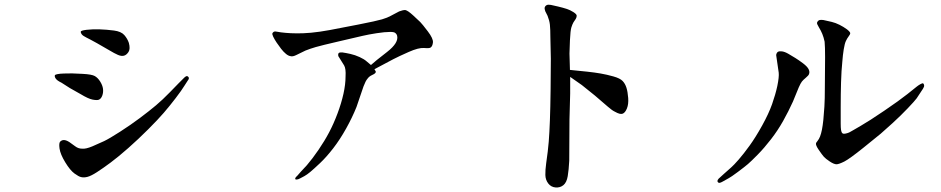

<svg xmlns="http://www.w3.org/2000/svg" viewBox="-20 -742 4040 824"><path d="M239 -135Q246 -141 254 -141Q264 -141 278 -132L303 -114Q316 -104 332 -104Q348 -102 376.5 -114Q405 -126 427 -136.5Q449 -147 495 -176.5Q541 -206 581 -236Q621 -266 649.5 -290Q678 -314 709 -346L746 -384L766 -404Q779 -418 784.5 -415Q790 -412 790.5 -407Q791 -402 785 -395Q783 -393 771.5 -374Q760 -355 734 -321Q708 -287 683 -258Q658 -229 616 -187Q574 -145 531 -107Q488 -69 455 -44.5Q422 -20 396.5 -3.5Q371 13 355.5 17Q340 21 328 18Q318 16 299.5 2.5Q281 -11 260 -45.5Q239 -80 235.5 -104.5Q232 -129 239 -135ZM326 -338 280 -364 244 -387Q225 -396 219 -405Q213 -414 216 -420Q218 -422 227.5 -424Q237 -426 255 -426.5Q273 -427 289 -427Q295 -427 334.5 -425Q374 -423 387 -415.5Q400 -408 410 -392Q420 -376 422 -361Q424 -346 419 -332Q414 -318 404 -314Q396 -311 377.5 -314.5Q359 -318 326 -338ZM512 -503Q501 -500 486 -506.5Q471 -513 449.5 -526Q428 -539 396.5 -556.5Q365 -574 350.5 -581Q336 -588 331 -594.5Q326 -601 326.5 -606Q327 -611 351 -614Q375 -617 409 -616Q438 -615 469 -611Q500 -607 513.5 -591.5Q527 -576 533 -558Q540 -532 531.5 -519Q523 -506 512 -503Z M1572 -463Q1588 -478 1640.5 -518.5Q1693 -559 1684 -590Q1682 -596 1677 -600Q1672 -605 1655 -605Q1632 -605 1596.5 -599.5Q1561 -594 1535.5 -588Q1510 -582 1434.5 -564.5Q1359 -547 1335 -540Q1311 -533 1291 -525L1252 -506Q1236 -498 1227 -501Q1218 -502 1207.5 -510.5Q1197 -519 1186.5 -532.5Q1176 -546 1167 -559.5Q1158 -573 1152.5 -584.5Q1147 -596 1149.5 -600Q1152 -604 1156 -606Q1160 -608 1171.5 -605.5Q1183 -603 1206 -601Q1229 -599 1248 -599Q1277 -598 1314.5 -601.5Q1352 -605 1395 -613Q1438 -621 1517 -636.5Q1596 -652 1619.5 -659Q1643 -666 1657 -674L1693 -693Q1709 -699 1719 -699Q1730 -697 1752.5 -676.5Q1775 -656 1783.5 -647.5Q1792 -639 1816 -607.5Q1840 -576 1838 -559.5Q1836 -543 1828 -538Q1823 -534 1800 -536Q1777 -538 1734 -519Q1691 -500 1668 -488L1587 -445Q1591 -439 1592.5 -435.5Q1594 -432 1590 -428Q1588 -425 1576 -419.5Q1564 -414 1557 -404Q1549 -395 1540 -371L1510 -283Q1492 -238 1465.5 -190.5Q1439 -143 1410 -105.5Q1381 -68 1353.5 -42Q1326 -16 1311.5 -4Q1297 8 1286 14L1269 23Q1260 28 1254 28.5Q1248 29 1247 26Q1246 23 1250 18Q1252 16 1256.5 11.5Q1261 7 1271 -5L1297 -33Q1321 -61 1347 -99Q1373 -137 1392.5 -174Q1412 -211 1428.5 -255Q1445 -299 1454 -339.5Q1463 -380 1463 -414Q1465 -447 1457 -461L1432 -501Q1430 -511 1434 -514.5Q1438 -518 1449 -517Q1464 -515 1484 -510.5Q1504 -506 1523.5 -497Q1543 -488 1553 -479L1572 -463Z M2426 -442Q2467 -438 2499.5 -434.5Q2532 -431 2558 -426.5Q2584 -422 2612.5 -414Q2641 -406 2652 -394.5Q2663 -383 2668.5 -365.5Q2674 -348 2676 -321.5Q2678 -295 2670.5 -276.5Q2663 -258 2652 -254Q2641 -250 2620 -262Q2607 -268 2590 -283L2533 -332Q2492 -365 2477 -377L2427 -412Q2427 -365 2427 -341L2424 -230L2423 -52Q2421 -13 2416.5 14Q2412 41 2398 52.5Q2384 64 2364.5 62.5Q2345 61 2333 45.5Q2321 30 2320.5 9Q2320 -12 2324 -41Q2332 -96 2335 -134Q2338 -172 2340 -225Q2342 -278 2343 -359Q2344 -440 2344 -490L2342 -583Q2342 -616 2340 -636Q2338 -654 2330 -674L2320 -694Q2316 -705 2318 -711Q2320 -717 2326 -720Q2332 -723 2344 -721Q2354 -719 2375 -714Q2396 -709 2411.5 -704Q2427 -699 2441 -690Q2455 -681 2455 -674.5Q2455 -668 2451 -661L2441 -646Q2436 -637 2432 -624Q2428 -611 2426 -569Q2424 -527 2424 -512L2426 -442Z M3316 -373Q3324 -412 3322 -430L3311 -506Q3313 -516 3318.5 -519.5Q3324 -523 3336 -521.5Q3348 -520 3363.5 -511Q3379 -502 3393.5 -493Q3408 -484 3426 -470.5Q3444 -457 3450 -445.5Q3456 -434 3452 -424Q3450 -418 3438.5 -408.5Q3427 -399 3421.5 -392Q3416 -385 3408 -367L3383 -306Q3364 -264 3341 -223Q3318 -182 3289 -144.5Q3260 -107 3232 -78.5Q3204 -50 3190 -38Q3176 -26 3146.5 -4Q3117 18 3107 23L3082 37Q3068 45 3063.5 42Q3059 39 3059 35Q3059 31 3064 25Q3066 23 3086.5 4.5Q3107 -14 3118 -23.5Q3129 -33 3150 -57Q3171 -81 3197 -117Q3223 -153 3251 -203.5Q3279 -254 3293.5 -295Q3308 -336 3316 -373ZM3614 -170Q3624 -172 3643 -184L3674 -202Q3709 -222 3774.5 -266.5Q3840 -311 3874 -338Q3908 -365 3914 -370Q3920 -375 3929.5 -380.5Q3939 -386 3942 -384Q3945 -382 3946 -376Q3947 -370 3941 -361Q3922 -331 3914 -320Q3906 -309 3876 -277.5Q3846 -246 3810.5 -213.5Q3775 -181 3759.5 -168Q3744 -155 3685.5 -108Q3627 -61 3604 -49Q3580 -37 3570 -37Q3559 -37 3541 -49Q3523 -61 3515.5 -69.5Q3508 -78 3494 -98.5Q3480 -119 3482 -127Q3482 -129 3488.5 -137Q3495 -145 3499.5 -156.5Q3504 -168 3507.5 -185.5Q3511 -203 3513.5 -227.5Q3516 -252 3518 -284Q3520 -316 3520 -368L3521 -497Q3521 -541 3519 -563Q3515 -582 3509 -596.5Q3503 -611 3494 -625.5Q3485 -640 3486.5 -645Q3488 -650 3493 -654Q3498 -658 3514 -656Q3533 -652 3549.5 -648Q3566 -644 3583 -635.5Q3600 -627 3615 -616Q3629 -605 3629 -599Q3629 -595 3622.5 -586.5Q3616 -578 3610.5 -566.5Q3605 -555 3601 -530Q3597 -505 3595 -478Q3591 -440 3589.5 -389Q3588 -338 3588 -283.5Q3588 -229 3588 -211.5Q3588 -194 3589.5 -184Q3591 -174 3595.5 -170Q3600 -166 3614 -170Z"/></svg>

Font: ChillKai
Style: Regular
Weight: 400
Designer: ChillType
Foundry: 寒蝉字型
Version: Version 2.000